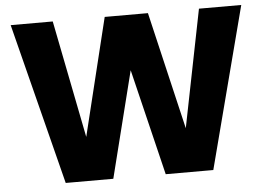

<svg xmlns="http://www.w3.org/2000/svg" viewBox="-50 -767 1129 832"><g transform="rotate(-5 514.0 -351.0)"><path d="M1028 -702 845 0H638L526 -462L410 0H203L25 -702H208L309 -191L434 -702H622L742 -191L844 -702Z"/></g></svg>

Font: Poppins A&M
Style: Bold-A&M
Weight: 700
Designer: Ninad Kale (Devanagari), Jonny Pinhorn (Latin)
Foundry: Indian Type Foundry
Version: 4.004